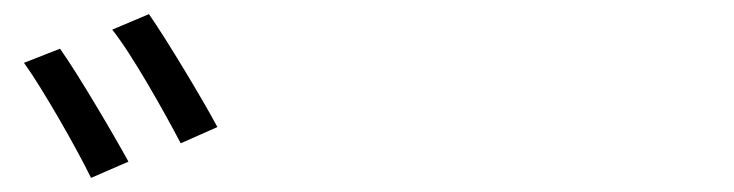

<svg xmlns="http://www.w3.org/2000/svg" viewBox="-20 -858 1040 272"><path d="M65 -789 14 -769C40 -733 88 -649 109 -606L162 -629C140 -669 90 -754 65 -789ZM191 -838 139 -816C167 -781 213 -699 236 -655L288 -678C266 -719 216 -802 191 -838Z"/></svg>

Font: Noto Sans CJK HK DemiLight
Style: Regular
Weight: 350
Designer: Ryoko NISHIZUKA 西塚涼子 (kana, bopomofo & ideographs); Paul D. Hunt (Latin, Greek & Cyrillic); Sandoll Communications 산돌커뮤니
Foundry: Adobe
Version: Version 2.004;hotconv 1.0.118;makeotfexe 2.5.65603